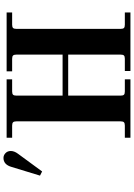

<svg xmlns="http://www.w3.org/2000/svg" viewBox="147 -917 770 1104"><g transform="rotate(-90 532.0 -365.0)"><path d="M74.2 -520 124 -683.1Q137.2 -730 175.8 -730Q191.4 -730 203.6 -718.3Q215.8 -706.5 215.8 -688Q215.8 -668 200.2 -647L98.1 -507.8ZM292 0V-32.2H361.8Q375.5 -32.2 380.9 -37.4Q386.2 -42.5 386.2 -56.2V-655.8Q386.2 -669.4 380.9 -674.8Q375.5 -680.2 361.8 -680.2H292V-711.9H627.9V-680.2H558.1Q544.4 -680.2 539.3 -674.8Q534.2 -669.4 534.2 -655.8V-390.1H770V-655.8Q770 -669.4 764.9 -674.8Q759.8 -680.2 746.1 -680.2H673.8V-711.9H1012.2V-680.2H941.9Q928.2 -680.2 923.1 -674.8Q918 -669.4 918 -655.8V-56.2Q918 -42.5 923.1 -37.4Q928.2 -32.2 941.9 -32.2H1012.2V0H675.8V-32.2H746.1Q759.8 -32.2 764.9 -37.4Q770 -42.5 770 -56.2V-357.9H534.2V-56.2Q534.2 -42.5 539.3 -37.4Q544.4 -32.2 558.1 -32.2H627.9V0Z"/></g></svg>

Font: Flanker Steampunk
Style: Bold
Weight: 700
Designer: Alexey Kryukov, Leonardo Di Lena
Foundry: Alexey Kryukov, Leonardo Di Lena
Version: 1.210